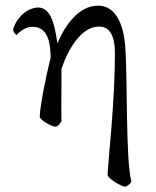

<svg xmlns="http://www.w3.org/2000/svg" viewBox="-20 -450 562 691"><path d="M367.2 177.7C366.2 193.4 419.9 221.7 428.7 221.7C437.5 221.7 448.2 211.9 453.1 204.1C431.6 127 439.5 -167 430.7 -283.2C423.8 -370.1 392.6 -429.7 333 -429.7C264.6 -429.7 215.8 -362.3 186.5 -293.9C177.7 -356.4 165 -421.9 118.2 -422.9C79.1 -422.9 40 -387.7 27.3 -344.7C27.3 -341.8 28.3 -337.9 30.3 -334C33.2 -329.1 37.1 -324.2 40 -324.2C46.9 -333 70.3 -353.5 95.7 -353.5C140.6 -353.5 162.1 -320.3 162.1 -241.2C162.1 -241.2 149.4 -189.5 148.4 -183.6C129.9 -96.7 123 -47.9 123 -30.3C123 -17.6 168 5.9 177.7 5.9C189.5 5.9 196.3 -5.9 201.2 -13.7C200.2 -50.8 201.2 -120.1 201.2 -132.8V-202.1C224.6 -271.5 271.5 -354.5 336.9 -354.5C377 -354.5 393.6 -316.4 393.6 -259.8C393.6 -85 371.1 107.4 367.2 177.7Z"/></svg>

Font: Crimson
Style: Roman
Weight: 400
Version: Version 0.2